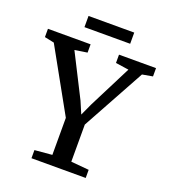

<svg xmlns="http://www.w3.org/2000/svg" viewBox="-172 -1008 989 1121"><g transform="rotate(20 322.0 -447.0)"><path d="M262.5 -60V-290L46 -679L-13.5 -691.5V-743H251.5V-691.5L174 -679.5L308.5 -414L340.5 -339L375 -414L509.5 -679.5L428 -691.5V-743H658V-691.5L593.5 -680L380 -291V-60.5L491.5 -50.5V0H154.5V-50.5ZM467.5 -894.5V-825H183.5V-894.5Z"/></g></svg>

Font: Merriweather 20pt Medium
Style: Regular
Weight: 500
Version: Version 2.100